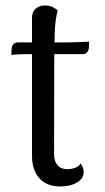

<svg xmlns="http://www.w3.org/2000/svg" viewBox="-20 -660 379 691"><path d="M196 11.1Q148.5 11.1 121.8 -18.3Q95.2 -47.6 95.2 -99.6V-596.2Q95.2 -617.3 108.3 -628.8Q121.4 -640.3 141.9 -640.3Q159.5 -640.3 170.9 -633.9Q182.3 -627.5 187.6 -622.2Q179.5 -594.1 177.3 -549.1Q175.2 -504.2 175.2 -427.1L174.6 -105.2Q174.6 -79.7 186.9 -65.4Q199.2 -51.1 222.8 -51.1Q236.6 -51.1 250.7 -56.2Q264.8 -61.4 269.9 -71.6Q276.3 -63.8 278.8 -55.5Q281.2 -47.3 281.2 -40.5Q281.2 -17.5 257.1 -3.2Q233 11.1 196 11.1ZM20.8 -462.3 21.8 -485.1Q22.8 -496.2 29.2 -501.8Q35.7 -507.4 44.3 -507.4H216.2Q220.2 -507.4 232 -507.6Q243.8 -507.8 258.5 -508.3Q273.2 -508.8 285.1 -509.3Q296.9 -509.8 300.9 -510.3L299.9 -488Q298.9 -477.4 293 -471.3Q287 -465.2 277.8 -465.2H80.8Q70.8 -465.2 50.8 -464.5Q30.8 -463.8 20.8 -462.3Z"/></svg>

Font: Arima Thin
Style: Regular
Weight: 100
Designer: Joana Correia and Natanael Gama
Foundry: NDISCOVER
Version: Version 1.101;gftools[0.9.23]